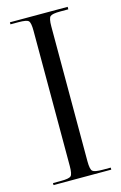

<svg xmlns="http://www.w3.org/2000/svg" viewBox="-113 -769 515 819"><g transform="rotate(-15 145.0 -359.5)"><path d="M18 0V-9H53Q89 -9 97.5 -17Q106 -25 106 -61V-658Q106 -694 97.5 -702Q89 -710 53 -710H18V-719H273V-708H238Q202 -708 193 -700Q184 -692 184 -656V-61Q184 -25 193 -17Q202 -9 238 -9H273V0Z"/></g></svg>

Font: FoglihtenNo06
Style: Regular
Weight: 500
Designer: gluk (gluksza@wp.pl)
Foundry: gluk (gluksza@wp.pl)
Version: Version 0.76